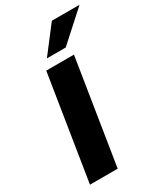

<svg xmlns="http://www.w3.org/2000/svg" viewBox="-229 -1032 962 1122"><g transform="rotate(-30 252.5 -470.5)"><path d="M32 0 144 -705H331L219 0ZM183 -765 318 -941H505L310 -765Z"/></g></svg>

Font: Nunito Sans 10pt Black
Style: Italic
Weight: 900
Italic angle: -9°
Designer: Vernon Adams
Foundry: Vernon Adams
Version: Version 3.101;gftools[0.9.27]